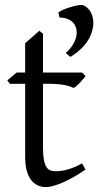

<svg xmlns="http://www.w3.org/2000/svg" viewBox="-20 -751 402 786"><path d="M330 -57 316 -82C292 -69 252 -50 209 -50C177 -50 156 -61 156 -150V-408H182C232 -408 264 -400 281 -391C287 -393 295 -400 306 -411L319 -426C324 -430 327 -435 330 -440L316 -454H156V-613L141 -625L83 -574V-454H48L10 -422L20 -408H83V-108C83 -5 134 15 168 15C200 15 263 -10 330 -57ZM314 -731C292 -731 229 -712 219 -699L224 -679C270 -679 294 -652 294 -618C294 -591 279 -560 249 -534L268 -518C352 -569 362 -631 362 -657C362 -713 323 -731 314 -731Z"/></svg>

Font: Temporarium
Style: Regular
Weight: 400
Version: Version 1.1